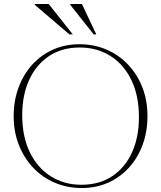

<svg xmlns="http://www.w3.org/2000/svg" viewBox="-20 -938 813 968"><path d="M380.5 -715Q454 -715 516.5 -688.2Q579 -661.5 625.5 -612.5Q672 -563.5 697.8 -497.5Q723.5 -431.5 723.5 -353Q723.5 -274 699 -207.8Q674.5 -141.5 629.8 -92.5Q585 -43.5 524.8 -16.8Q464.5 10 392.5 10Q319 10 256.2 -16.8Q193.5 -43.5 147.2 -92.5Q101 -141.5 75 -207.5Q49 -273.5 49 -352Q49 -431 73.8 -497.2Q98.5 -563.5 143 -612.5Q187.5 -661.5 248.2 -688.2Q309 -715 380.5 -715ZM390.5 -6.5Q482 -6.5 547 -50.5Q612 -94.5 646.2 -171Q680.5 -247.5 680.5 -346.5Q680.5 -456 642.2 -534.8Q604 -613.5 536.5 -656Q469 -698.5 382.5 -698.5Q291 -698.5 226 -654.5Q161 -610.5 126.5 -534Q92 -457.5 92 -358.5Q92 -249 130.5 -170.2Q169 -91.5 236.2 -49Q303.5 -6.5 390.5 -6.5ZM347 -764.5H330L155 -914V-918H225.5ZM465.5 -764.5H452.5L334 -914V-918H393Z"/></svg>

Font: Newsreader 60pt ExtraLight
Style: Regular
Weight: 250
Designer: Hugues Gentile
Foundry: Production Type
Version: Version 1.003